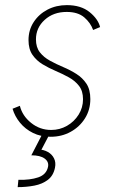

<svg xmlns="http://www.w3.org/2000/svg" viewBox="-20 -540 468 769"><path d="M182.6 7.8Q143.1 7.8 112.1 -7.6Q81.1 -22.9 60.1 -48.6Q39.1 -74.2 30.3 -104.5L59.6 -116.2Q69.3 -76.2 104.5 -47.9Q139.6 -19.5 185.1 -19.5Q219.2 -19.5 248.3 -36.1Q277.3 -52.7 294.9 -80.8Q312.5 -108.9 312.5 -142.6Q312.5 -175.3 296.6 -195.8Q280.8 -216.3 256.1 -230Q231.4 -243.7 203.4 -255.6Q175.3 -267.6 150.6 -282.5Q126 -297.4 110.1 -320.3Q94.2 -343.3 94.2 -379.4Q94.2 -419.9 115 -451.7Q135.7 -483.4 170.4 -501.5Q205.1 -519.5 247.6 -519.5Q304.2 -519.5 338.6 -491.7Q373 -463.9 380.9 -431.6L353 -419.9Q342.8 -448.7 317.4 -470.5Q292 -492.2 247.1 -492.2Q193.8 -492.2 158.9 -460.4Q124 -428.7 124 -382.3Q124 -350.6 139.6 -330.6Q155.3 -310.5 180.2 -296.9Q205.1 -283.2 232.9 -271.5Q260.7 -259.8 285.6 -244.1Q310.5 -228.5 326.2 -204.8Q341.8 -181.2 341.8 -143.1Q341.8 -100.1 320.3 -65.9Q298.8 -31.7 262.9 -12Q227.1 7.8 182.6 7.8ZM50.8 209.5 53.7 180.2Q100.1 181.6 133.1 170.4Q166 159.2 172.4 127.9Q176.3 107.9 158.7 95Q141.1 82 105.5 82L147.9 0H177.2L136.2 78.1L131.8 58.1Q154.8 59.1 171.6 68.6Q188.5 78.1 196.5 94.5Q204.6 110.8 200.2 131.8Q193.8 163.6 171.6 180.4Q149.4 197.3 117.7 203.4Q85.9 209.5 50.8 209.5Z"/></svg>

Font: Reddit Sans ExtraLight
Style: Italic
Weight: 250
Italic angle: -11.25°
Designer: Stephen Hutchings
Version: Version 1.013